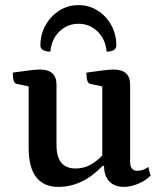

<svg xmlns="http://www.w3.org/2000/svg" viewBox="-20 -719 634 751"><path d="M208 12Q152 12 122 -25.5Q92 -63 92 -143V-381L45 -391Q30 -393 30 -435Q73 -441 97 -444Q121 -447 136 -447Q201 -447 201 -388V-152Q201 -60 275 -60Q309 -60 335.5 -75.5Q362 -91 380 -111V-381L333 -391Q318 -393 318 -435Q400 -447 424 -447Q489 -447 489 -388V-86Q489 -51 517 -51Q540 -51 560 -66L569 -32Q549 -12 520 0Q491 12 464 12Q428 12 407.5 -9.5Q387 -31 387 -70H381Q303 12 208 12ZM287 -699Q328 -699 361.5 -678Q395 -657 415 -621Q435 -585 435 -541Q435 -529 424.5 -523Q414 -517 397 -517Q393 -565 362 -595.5Q331 -626 287 -626Q243 -626 212 -595.5Q181 -565 177 -517Q160 -517 149 -523Q138 -529 138 -541Q138 -585 158.5 -621Q179 -657 212.5 -678Q246 -699 287 -699Z"/></svg>

Font: Petrona SemiBold
Style: Regular
Weight: 600
Designer: Ringo R. Seeber
Foundry: Ringo R. Seeber
Version: Version 2.001; ttfautohint (v1.8.3)